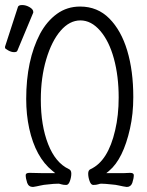

<svg xmlns="http://www.w3.org/2000/svg" viewBox="-65 -732 585 762"><path d="M-45 -547Q6 -703 6 -704Q8 -712 23 -712Q38 -712 52.5 -703.5Q67 -695 67 -685Q67 -683 67 -682L4 -531Q2 -525 -9 -525Q-20 -525 -32.5 -532Q-45 -539 -45 -542Q-45 -545 -45 -547ZM460 -6Q454 10 438 10Q423 8 408.5 4.5Q394 1 378 0Q351 -3 336 -3Q332 -3 324.5 -0.5Q317 2 305 2Q296 2 290.5 -13.5Q285 -29 285 -43Q285 -57 295 -61Q364 -93 392 -215Q406 -274 406 -345Q406 -430 387 -499.5Q368 -569 332.5 -610Q297 -651 254 -651Q211 -651 175.5 -610Q140 -569 118.5 -496.5Q97 -424 97 -337Q97 -234 126 -160Q155 -86 208 -61Q218 -57 218 -43Q218 -29 212.5 -13.5Q207 2 198 2Q186 2 178.5 -0.5Q171 -3 167 -3Q149 -3 125 0Q109 1 94.5 4.5Q80 8 66 10Q49 10 43 -6Q37 -24 37 -37Q37 -46 52 -46Q67 -46 97 -45H154L143 -54Q76 -108 51 -222Q39 -277 39 -339Q39 -493 94 -598Q121 -648 161 -677Q201 -706 253 -706Q322 -706 369 -658.5Q416 -611 440 -531Q464 -451 464 -347Q464 -280 451 -222Q424 -101 368 -54L357 -45H429L451 -46Q466 -46 466 -37Q466 -24 460 -6Z"/></svg>

Font: Moon Stars Kai HW Light
Style: Regular
Weight: 300
Designer: GuiWonder
Version: Version 1.101